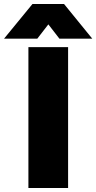

<svg xmlns="http://www.w3.org/2000/svg" viewBox="-107 -933 478 953"><path d="M54 -913H211L351 -741H188L133 -812L78 -741H-87ZM34 -699H231V0H34Z"/></svg>

Font: Readiness ExtraBold
Style: Regular
Weight: 800
Designer: Katatrad Team
Foundry: CadsonDemak
Version: Version 1.00;January 16, 2020;FontCreator 12.0.0.2550 64-bit